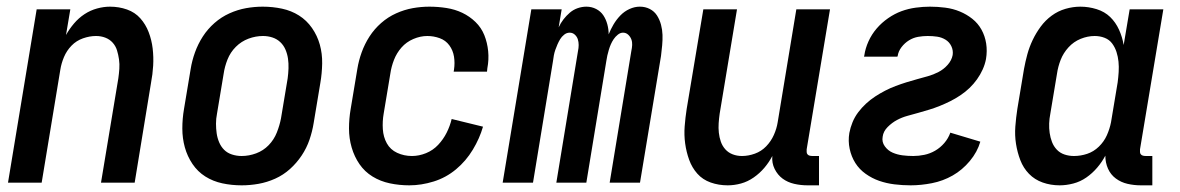

<svg xmlns="http://www.w3.org/2000/svg" viewBox="-20 -548 3540 576"><path d="M4 0 90 -520H191L178 -443Q188 -461 202 -477.5Q216 -494 233.5 -505.5Q251 -517 271 -522.5Q291 -528 310 -528Q337 -528 361 -519.5Q385 -511 401 -493Q417 -475 426 -451.5Q435 -428 438 -402.5Q441 -377 439.5 -351Q438 -325 433 -299L384 0H283L335 -313Q337 -327 338 -341.5Q339 -356 337 -370Q335 -384 331 -397Q327 -410 318 -420Q309 -430 296 -435Q283 -440 268 -440Q249 -440 229 -433Q209 -426 194.5 -411Q180 -396 172 -377Q164 -358 161 -339L105 0Z M705 8Q675 8 647 2Q619 -4 596 -18.5Q573 -33 557.5 -56Q542 -79 534.5 -106Q527 -133 527 -162.5Q527 -192 532 -221L552 -341Q556 -366 565 -391Q574 -416 588.5 -438.5Q603 -461 623.5 -479Q644 -497 668.5 -508Q693 -519 718 -523.5Q743 -528 768 -528Q798 -528 826 -522Q854 -516 877 -501.5Q900 -487 916 -464Q932 -441 939.5 -414Q947 -387 946.5 -357.5Q946 -328 941 -299L921 -179Q917 -154 908.5 -129Q900 -104 885 -81.5Q870 -59 850 -41Q830 -23 805.5 -12Q781 -1 755.5 3.5Q730 8 705 8ZM705 -80Q727 -80 748.5 -88Q770 -96 786 -112.5Q802 -129 810.5 -150.5Q819 -172 823 -193L843 -313Q845 -328 845.5 -343Q846 -358 844 -372Q842 -386 836.5 -399Q831 -412 821 -421.5Q811 -431 797.5 -435.5Q784 -440 769 -440Q747 -440 725.5 -432Q704 -424 687.5 -407.5Q671 -391 662.5 -369.5Q654 -348 651 -327L631 -207Q628 -192 628 -177Q628 -162 630 -148Q632 -134 637.5 -121Q643 -108 652.5 -98.5Q662 -89 676 -84.5Q690 -80 705 -80Z M1208 8Q1178 8 1149.5 2Q1121 -4 1097.5 -18.5Q1074 -33 1058.5 -55.5Q1043 -78 1035 -105.5Q1027 -133 1027 -162.5Q1027 -192 1032 -221L1052 -341Q1056 -366 1065 -391Q1074 -416 1088.5 -438.5Q1103 -461 1123.5 -479Q1144 -497 1168.5 -508Q1193 -519 1218 -523.5Q1243 -528 1268 -528Q1294 -528 1319.5 -524Q1345 -520 1367 -509.5Q1389 -499 1406.5 -482Q1424 -465 1433 -442.5Q1442 -420 1444.5 -394.5Q1447 -369 1442 -343L1441 -333H1341L1342 -339Q1345 -359 1342 -378Q1339 -397 1328 -412Q1317 -427 1299 -433.5Q1281 -440 1262 -440Q1241 -440 1220 -431Q1199 -422 1184.5 -405.5Q1170 -389 1162 -368.5Q1154 -348 1151 -327L1131 -207Q1127 -184 1128.5 -160.5Q1130 -137 1140.5 -118Q1151 -99 1171.5 -89.5Q1192 -80 1216 -80Q1237 -80 1258 -88.5Q1279 -97 1294.5 -113.5Q1310 -130 1320 -150Q1330 -170 1335 -191L1429 -168Q1419 -133 1398.5 -99Q1378 -65 1348 -40Q1318 -15 1281 -3.5Q1244 8 1208 8Z M1488 0 1574 -520H1665L1656 -466Q1662 -479 1670.5 -490Q1679 -501 1689.5 -510Q1700 -519 1713 -523.5Q1726 -528 1739 -528Q1755 -528 1768.5 -521Q1782 -514 1790 -502Q1798 -490 1802 -475Q1806 -460 1806 -445Q1812 -460 1820.5 -474.5Q1829 -489 1841 -501.5Q1853 -514 1868.5 -521Q1884 -528 1899 -528H1900Q1916 -528 1929.5 -521Q1943 -514 1951 -501.5Q1959 -489 1963 -474Q1967 -459 1967.5 -443.5Q1968 -428 1966.5 -412Q1965 -396 1963 -380L1900 0H1809L1874 -395Q1876 -404 1876.5 -413Q1877 -422 1874 -430Q1871 -438 1864.5 -444Q1858 -450 1849 -450Q1841 -450 1833.5 -444Q1826 -438 1821 -430.5Q1816 -423 1812.5 -415Q1809 -407 1806.5 -398.5Q1804 -390 1802 -381.5Q1800 -373 1799 -365L1739 0H1649L1714 -395Q1716 -404 1716 -413Q1716 -422 1713.5 -430Q1711 -438 1704.5 -444Q1698 -450 1689 -450Q1680 -450 1672.5 -444Q1665 -438 1660.5 -430.5Q1656 -423 1652.5 -415Q1649 -407 1646 -398.5Q1643 -390 1641.5 -381.5Q1640 -373 1639 -365L1579 0Z M2163 8Q2136 8 2112 -0.5Q2088 -9 2072 -27Q2056 -45 2047.5 -68.5Q2039 -92 2035.5 -117.5Q2032 -143 2034 -169Q2036 -195 2040 -221L2090 -520H2191L2139 -207Q2137 -193 2136 -178.5Q2135 -164 2136.5 -150Q2138 -136 2142.5 -123Q2147 -110 2156 -100Q2165 -90 2178 -85Q2191 -80 2206 -80Q2225 -80 2244.5 -87Q2264 -94 2278.5 -109Q2293 -124 2301.5 -143Q2310 -162 2313 -181L2369 -520H2470L2400 -100Q2400 -96 2400 -92Q2400 -88 2402.5 -85Q2405 -82 2409 -81Q2413 -80 2418 -80H2437V8H2403Q2382 8 2362.5 3.5Q2343 -1 2328 -12Q2313 -23 2304 -41Q2295 -59 2297 -80Q2287 -61 2273 -44.5Q2259 -28 2241 -15.5Q2223 -3 2203 2.5Q2183 8 2163 8Z M2712 8Q2687 8 2663 5Q2639 2 2617.5 -5.5Q2596 -13 2577 -26.5Q2558 -40 2546 -59Q2534 -78 2529 -101.5Q2524 -125 2528 -149Q2531 -165 2537.5 -181Q2544 -197 2554.5 -211Q2565 -225 2578 -237Q2591 -249 2605.5 -258.5Q2620 -268 2635.5 -276Q2651 -284 2667 -290Q2683 -296 2699 -301Q2715 -306 2731.5 -310.5Q2748 -315 2764 -319.5Q2780 -324 2795.5 -332Q2811 -340 2823 -353.5Q2835 -367 2838 -383Q2840 -397 2834 -409.5Q2828 -422 2816.5 -429Q2805 -436 2791.5 -438Q2778 -440 2763 -440Q2749 -440 2734.5 -437.5Q2720 -435 2707 -427Q2694 -419 2684.5 -406.5Q2675 -394 2673 -380L2672 -378H2572L2573 -382Q2576 -403 2585.5 -424Q2595 -445 2610 -462.5Q2625 -480 2644.5 -493.5Q2664 -507 2684.5 -514.5Q2705 -522 2727 -525Q2749 -528 2770 -528Q2793 -528 2816 -525Q2839 -522 2859.5 -513.5Q2880 -505 2897 -491.5Q2914 -478 2924.5 -459Q2935 -440 2938.5 -417.5Q2942 -395 2938 -371Q2935 -355 2928 -339.5Q2921 -324 2911 -310Q2901 -296 2888.5 -284Q2876 -272 2861 -262Q2846 -252 2831 -244.5Q2816 -237 2800 -230.5Q2784 -224 2767.5 -219Q2751 -214 2735 -209.5Q2719 -205 2702.5 -200.5Q2686 -196 2671 -188Q2656 -180 2643 -167Q2630 -154 2628 -138Q2625 -122 2634.5 -109Q2644 -96 2658 -90Q2672 -84 2687.5 -82Q2703 -80 2720 -80Q2736 -80 2753 -83.5Q2770 -87 2785.5 -96Q2801 -105 2813 -119Q2825 -133 2831 -150L2921 -123Q2912 -92 2889.5 -65Q2867 -38 2838 -21.5Q2809 -5 2776 1.5Q2743 8 2712 8Z M3159 8Q3132 8 3108 -0.5Q3084 -9 3067 -26.5Q3050 -44 3041 -67.5Q3032 -91 3028 -116.5Q3024 -142 3026 -168.5Q3028 -195 3032 -221L3052 -341Q3056 -363 3062 -385Q3068 -407 3078 -428Q3088 -449 3102 -468Q3116 -487 3135 -501Q3154 -515 3176.5 -521.5Q3199 -528 3221 -528Q3246 -528 3270 -520.5Q3294 -513 3310.5 -497Q3327 -481 3337 -459Q3347 -437 3351 -413L3369 -520H3470L3400 -100Q3400 -96 3400 -92Q3400 -88 3402.5 -85Q3405 -82 3409 -81Q3413 -80 3418 -80H3437V8H3403Q3382 8 3362.5 3.5Q3343 -1 3327.5 -12.5Q3312 -24 3304 -42Q3296 -60 3296 -81Q3286 -62 3271.5 -45Q3257 -28 3239 -15.5Q3221 -3 3200 2.5Q3179 8 3159 8ZM3202 -80Q3222 -80 3241.5 -86.5Q3261 -93 3276.5 -108Q3292 -123 3300.5 -142Q3309 -161 3313 -181L3333 -301Q3335 -316 3336 -332Q3337 -348 3335.5 -363Q3334 -378 3329.5 -392Q3325 -406 3316.5 -417.5Q3308 -429 3294 -434.5Q3280 -440 3264 -440Q3243 -440 3222 -431.5Q3201 -423 3185.5 -406Q3170 -389 3162 -368.5Q3154 -348 3151 -327L3131 -207Q3128 -192 3127.5 -177.5Q3127 -163 3129 -149Q3131 -135 3136 -122Q3141 -109 3150.5 -99Q3160 -89 3173.5 -84.5Q3187 -80 3202 -80Z"/></svg>

Font: Iosevka Term Curly Semibold
Style: Italic
Weight: 600
Italic angle: -9°
Designer: Belleve Invis
Foundry: Belleve Invis
Version: Version 32.3.0